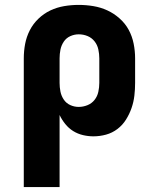

<svg xmlns="http://www.w3.org/2000/svg" viewBox="-20 -548 640 783"><path d="M77 215V-310Q77 -340 82.5 -369Q88 -398 101.5 -424.5Q115 -451 137 -472Q159 -493 185.5 -505.5Q212 -518 241.5 -523Q271 -528 301 -528Q331 -528 361 -523Q391 -518 418 -505.5Q445 -493 468 -472.5Q491 -452 505 -426Q519 -400 525 -370Q531 -340 531 -310V-210Q531 -184 528 -158Q525 -132 516.5 -107.5Q508 -83 494 -60.5Q480 -38 459 -22Q438 -6 412.5 1Q387 8 361 8Q340 8 318.5 3Q297 -2 278.5 -13.5Q260 -25 246 -42.5Q232 -60 223 -79V215ZM301 -112Q319 -112 336.5 -119Q354 -126 365.5 -140.5Q377 -155 381 -173.5Q385 -192 385 -210V-310Q385 -328 381 -346.5Q377 -365 365.5 -379.5Q354 -394 337 -401Q320 -408 301 -408Q283 -408 266.5 -400.5Q250 -393 240 -378Q230 -363 226.5 -345.5Q223 -328 223 -310V-210Q223 -192 226.5 -174.5Q230 -157 240 -142Q250 -127 266.5 -119.5Q283 -112 301 -112Z"/></svg>

Font: Iosevka Custom Heavy Extended
Style: Regular
Weight: 900
Width: 7
Monospace: yes
Designer: Belleve Invis
Foundry: Belleve Invis
Version: Version 11.2.4; ttfautohint (v1.8.4)